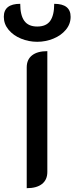

<svg xmlns="http://www.w3.org/2000/svg" viewBox="-54 -977 390 1006"><path d="M86 -624Q86 -665 114 -687Q142 -709 194 -709V-76Q194 -35 166 -13Q138 9 86 9ZM-34 -889Q-34 -957 52 -957Q52 -897 73.5 -867.5Q95 -838 141 -838Q188 -838 209 -867.5Q230 -897 230 -957Q316 -957 316 -889Q316 -851 291 -821Q266 -791 225.5 -774.5Q185 -758 141 -758Q97 -758 56.5 -774.5Q16 -791 -9 -821Q-34 -851 -34 -889Z"/></svg>

Font: K2D Medium
Style: Regular
Weight: 500
Designer: Katatrad Aksorn Co.,Ltd.
Foundry: Cadson Demak Co.,Ltd.
Version: Version 1.000; ttfautohint (v1.6)